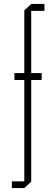

<svg xmlns="http://www.w3.org/2000/svg" viewBox="-20 -749 286 972"><path d="M103 -344H53V-379H103V-696L138 -729H205V-694H138V-379H191V-344H138V171L103 203H40V169H103Z"/></svg>

Font: Foldit Thin ExtraLight
Style: Regular
Weight: 250
Version: Version 1.003